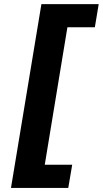

<svg xmlns="http://www.w3.org/2000/svg" viewBox="-20 -761 503 939"><path d="M33.7 158H313.9L333.1 44.7H198.9L309.7 -627.8H443.9L462.7 -740.8H182.5Z"/></svg>

Font: TID UI
Style: Bold Italic
Weight: 700
Italic angle: -9.39999°
Designer: The TID Project Authors
Foundry: Bakken & Bæck
Version: Version 1.001;hotconv 1.0.109;makeotfexe 2.5.65596